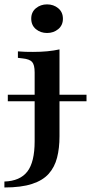

<svg xmlns="http://www.w3.org/2000/svg" viewBox="-56 -647 408 860"><path d="M-21 -193.5V-222.6H331.5V-193.5ZM99.2 -208.1V-322.6Q99.2 -356.5 87.9 -369.4Q76.6 -382.3 44.4 -385.5L24.2 -387.9V-416.9Q42.7 -415.3 58.1 -414.9Q73.4 -414.5 91.9 -414.5Q126.6 -414.5 156 -417.3Q185.5 -420.2 210.5 -425.8V-416.9V-208.1ZM-36.3 192.7V166.1Q33.9 163.7 66.5 121.4Q99.2 79 99.2 -14.5V-208.1H210.5V-36.3Q210.5 16.9 199.6 59.3Q188.7 101.6 162.1 131.5Q135.5 161.3 87.1 177Q38.7 192.7 -36.3 192.7ZM154.8 -499.2Q125.8 -499.2 104.8 -516.5Q83.9 -533.9 83.9 -563.7Q83.9 -592.7 104.8 -610.1Q125.8 -627.4 154.8 -627.4Q183.9 -627.4 204.8 -610.1Q225.8 -592.7 225.8 -562.9Q225.8 -533.9 204.8 -516.5Q183.9 -499.2 154.8 -499.2Z"/></svg>

Font: Playfair 5pt SemiExpanded Light
Style: Bold
Weight: 700
Version: Version 2.203